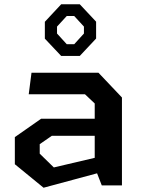

<svg xmlns="http://www.w3.org/2000/svg" viewBox="-20 -868 660 899"><path d="M456.5 0H551V-411.5L441 -527.5H127.5L114.5 -426.5H378L423.5 -383.5V-312H172.5L49.5 -226V-99L184 11L434.5 -56.5ZM266.5 -606H353.5L430 -687.5V-766.5L353.5 -848H266.5L190 -766V-687ZM247 -711V-743.5L292.5 -793H327.5L373 -743.5V-711L327.5 -661H292.5ZM166 -148.5V-193L222.5 -232H423.5V-129L232 -84Z"/></svg>

Font: Monaspace Krypton SemiBold
Style: Regular
Weight: 600
Designer: Riley Cran & the Lettermatic Team
Foundry: Lettermatic
Version: Version 1.200 (Monaspace Krypton)